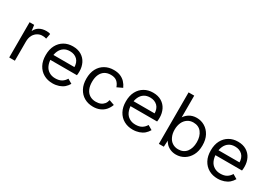

<svg xmlns="http://www.w3.org/2000/svg" viewBox="10 -1539 3305 2358"><g transform="rotate(30 1663.0 -360.0)"><path d="M173 0V-270C173 -307 180 -338 194 -363C208 -387 226 -405 247 -417C268 -429 288 -435 309 -435C325 -435 337 -434 346 -433C355 -432 363 -430 370 -427L384 -500C377 -504 368 -507 358 -508C347 -509 338 -510 329 -510C290 -510 258 -502 231 -487C204 -472 183 -449 169 -418L158 -500H93V0Z M710 10C743 10 772 5 799 -4C825 -13 848 -25 868 -42C887 -59 903 -78 916 -101L853 -138C839 -114 821 -95 798 -81C775 -67 745 -60 708 -60C674 -60 645 -68 621 -83C596 -98 577 -119 564 -148C551 -177 544 -211 544 -250C544 -290 551 -324 564 -353C577 -381 595 -403 619 -418C642 -433 670 -440 703 -440C746 -440 780 -427 807 -401C833 -375 846 -338 846 -290L887 -298H518V-227H922C923 -234 924 -243 925 -252C926 -261 926 -272 926 -283C926 -326 917 -364 900 -399C883 -433 858 -460 825 -480C792 -500 752 -510 705 -510C659 -510 618 -500 582 -479C546 -458 518 -429 497 -390C476 -351 466 -304 466 -250C466 -196 476 -150 497 -111C518 -72 547 -42 584 -21C621 0 663 10 710 10Z M1285 -510C1238 -510 1197 -500 1160 -479C1123 -458 1095 -429 1074 -390C1053 -351 1043 -304 1043 -250C1043 -196 1053 -150 1074 -111C1095 -72 1123 -42 1160 -21C1197 0 1238 10 1285 10C1320 10 1352 4 1380 -8C1407 -19 1431 -36 1451 -58C1470 -80 1486 -106 1497 -137L1423 -163C1418 -141 1410 -122 1398 -107C1385 -92 1370 -80 1351 -72C1332 -64 1309 -60 1283 -60C1250 -60 1221 -68 1197 -83C1173 -98 1155 -119 1142 -148C1129 -177 1123 -211 1123 -250C1123 -290 1129 -324 1142 -353C1155 -381 1173 -403 1197 -418C1221 -433 1250 -440 1283 -440C1318 -440 1346 -432 1368 -415C1389 -398 1405 -373 1416 -341L1492 -377C1480 -404 1464 -428 1445 -448C1426 -468 1403 -483 1377 -494C1350 -505 1320 -510 1285 -510Z M1847 10C1880 10 1909 5 1936 -4C1962 -13 1985 -25 2005 -42C2024 -59 2040 -78 2053 -101L1990 -138C1976 -114 1958 -95 1935 -81C1912 -67 1882 -60 1845 -60C1811 -60 1782 -68 1758 -83C1733 -98 1714 -119 1701 -148C1688 -177 1681 -211 1681 -250C1681 -290 1688 -324 1701 -353C1714 -381 1732 -403 1756 -418C1779 -433 1807 -440 1840 -440C1883 -440 1917 -427 1944 -401C1970 -375 1983 -338 1983 -290L2024 -298H1655V-227H2059C2060 -234 2061 -243 2062 -252C2063 -261 2063 -272 2063 -283C2063 -326 2054 -364 2037 -399C2020 -433 1995 -460 1962 -480C1929 -500 1889 -510 1842 -510C1796 -510 1755 -500 1719 -479C1683 -458 1655 -429 1634 -390C1613 -351 1603 -304 1603 -250C1603 -196 1613 -150 1634 -111C1655 -72 1684 -42 1721 -21C1758 0 1800 10 1847 10Z M2460 10C2501 10 2539 0 2574 -21C2609 -42 2637 -72 2658 -111C2679 -150 2689 -196 2689 -250C2689 -305 2679 -351 2658 -390C2637 -429 2610 -458 2575 -479C2540 -500 2502 -510 2461 -510C2420 -510 2384 -500 2353 -480C2321 -459 2298 -433 2285 -402L2295 -387V-730H2215V0H2285L2292 -122L2281 -108C2290 -85 2303 -65 2320 -47C2337 -29 2358 -15 2382 -5C2406 5 2432 10 2460 10ZM2452 -60C2421 -60 2393 -68 2370 -83C2346 -98 2328 -120 2315 -149C2302 -177 2295 -210 2295 -248C2295 -287 2302 -320 2315 -349C2328 -378 2347 -400 2371 -416C2394 -432 2422 -440 2453 -440C2502 -440 2541 -423 2568 -388C2595 -353 2609 -307 2609 -250C2609 -193 2595 -147 2568 -112C2540 -77 2501 -60 2452 -60Z M3051 10C3084 10 3113 5 3140 -4C3166 -13 3189 -25 3209 -42C3228 -59 3244 -78 3257 -101L3194 -138C3180 -114 3162 -95 3139 -81C3116 -67 3086 -60 3049 -60C3015 -60 2986 -68 2962 -83C2937 -98 2918 -119 2905 -148C2892 -177 2885 -211 2885 -250C2885 -290 2892 -324 2905 -353C2918 -381 2936 -403 2960 -418C2983 -433 3011 -440 3044 -440C3087 -440 3121 -427 3148 -401C3174 -375 3187 -338 3187 -290L3228 -298H2859V-227H3263C3264 -234 3265 -243 3266 -252C3267 -261 3267 -272 3267 -283C3267 -326 3258 -364 3241 -399C3224 -433 3199 -460 3166 -480C3133 -500 3093 -510 3046 -510C3000 -510 2959 -500 2923 -479C2887 -458 2859 -429 2838 -390C2817 -351 2807 -304 2807 -250C2807 -196 2817 -150 2838 -111C2859 -72 2888 -42 2925 -21C2962 0 3004 10 3051 10Z"/></g></svg>

Font: WorkSans-Regular
Style: Regular
Weight: 500
Designer: Wei Huang
Foundry: Wei Huang
Version: ""